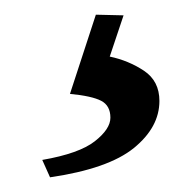

<svg xmlns="http://www.w3.org/2000/svg" viewBox="-20 -27 269 264"><path d="M48.8 216.8 38.1 192.9Q88.9 184.1 110.4 167.2Q131.8 150.4 131.8 134.8Q131.8 118.2 119.1 111.6Q106.4 105 76.2 102.1L111.8 -6.8L149.9 -5.9L130.9 50.8Q156.7 56.2 178 70.3Q199.2 84.5 199.2 111.8Q199.2 147.9 164.1 176.5Q128.9 205.1 48.8 216.8Z"/></svg>

Font: David Libre
Style: Regular
Weight: 400
Designer: Ismar David, J. Victor Gaultney, Annie Olsen and Meir Sadan
Foundry: Monotype Imaging Inc. & SIL International
Version: Version 1.100; ttfautohint (v1.8.4.7-5d5b)